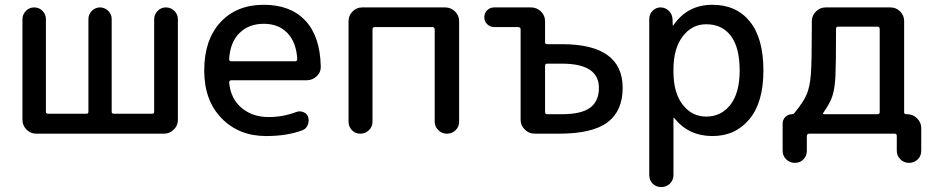

<svg xmlns="http://www.w3.org/2000/svg" viewBox="-20 -550 3847 790"><path d="M128.9 0Q105.5 0 88.9 -17.1Q72.3 -34.2 72.3 -56.6V-470.7Q72.3 -490.2 86.4 -504.9Q100.6 -519.5 120.6 -519.5Q140.6 -519.5 154.8 -505.4Q168.9 -491.2 168.9 -470.7V-90.8Q168.9 -82 177.7 -82H335.9Q343.8 -82 343.8 -90.8V-471.7Q343.8 -491.2 357.9 -505.4Q372.1 -519.5 391.6 -519.5Q410.2 -519.5 424.8 -505.9Q439.5 -492.2 439.5 -471.7V-90.8Q439.5 -82 448.2 -82H606.4Q614.3 -82 614.3 -90.8V-470.7Q614.3 -490.2 628.4 -504.9Q642.6 -519.5 662.6 -519.5Q682.6 -519.5 697.3 -505.4Q711.9 -491.2 711.9 -470.7V-56.6Q711.9 -33.2 694.8 -16.6Q677.7 0 655.3 0Z M1065.4 -452.1Q1003.9 -452.1 965.3 -414.1Q926.8 -376 922.9 -306.6Q922.9 -297.9 931.6 -297.9H1194.3Q1203.1 -297.9 1203.1 -306.6Q1199.2 -376 1162.6 -414.1Q1126 -452.1 1065.4 -452.1ZM1075.2 9.8Q962.9 9.8 891.6 -63.5Q820.3 -136.7 820.3 -259.8Q820.3 -385.7 886.7 -458Q953.1 -530.3 1065.4 -530.3Q1174.8 -530.3 1235.8 -465.8Q1296.9 -401.4 1299.8 -277.3Q1300.8 -252.9 1283.2 -236.3Q1265.6 -219.7 1241.2 -219.7H931.6Q923.8 -219.7 922.9 -210.9Q928.7 -144.5 973.6 -106.4Q1018.6 -68.4 1085 -68.4Q1144.5 -68.4 1198.2 -88.9Q1212.9 -94.7 1228 -88.9Q1243.2 -83 1248 -68.4Q1252.9 -51.8 1246.1 -35.6Q1239.3 -19.5 1223.6 -13.7Q1160.2 9.8 1075.2 9.8Z M1414.1 -49.8V-462.9Q1414.1 -486.3 1430.7 -502.9Q1447.3 -519.5 1469.7 -519.5H1811.5Q1835 -519.5 1852.1 -502.9Q1869.1 -486.3 1869.1 -462.9V-49.8Q1869.1 -28.3 1854.5 -14.2Q1839.8 0 1818.8 0Q1797.9 0 1783.2 -14.6Q1768.6 -29.3 1768.6 -49.8V-428.7Q1768.6 -437.5 1759.8 -438.5H1521.5Q1512.7 -438.5 1512.7 -428.7V-49.8Q1512.7 -28.3 1498 -14.2Q1483.4 0 1462.4 0Q1441.4 0 1427.7 -14.6Q1414.1 -29.3 1414.1 -49.8Z M2222.7 -279.3V-88.9Q2222.7 -80.1 2231.4 -80.1H2292Q2372.1 -80.1 2408.2 -106.9Q2444.3 -133.8 2444.3 -188.5Q2444.3 -288.1 2292 -288.1H2231.4Q2222.7 -288.1 2222.7 -279.3ZM2013.7 -438.5Q1997.1 -438.5 1984.9 -450.2Q1972.7 -461.9 1972.7 -479Q1972.7 -496.1 1984.4 -507.8Q1996.1 -519.5 2013.7 -519.5H2165Q2188.5 -519.5 2205.6 -502.9Q2222.7 -486.3 2222.7 -462.9V-376Q2222.7 -368.2 2231.4 -368.2H2292Q2542 -368.2 2542 -188.5Q2542 -93.8 2480 -46.9Q2418 0 2280.3 0H2179.7Q2156.2 0 2139.2 -17.1Q2122.1 -34.2 2122.1 -56.6V-428.7Q2122.1 -437.5 2113.3 -438.5Z M2751 -264.6V-254.9Q2751 -168 2789.1 -119.1Q2827.1 -70.3 2885.7 -70.3Q2947.3 -70.3 2985.4 -119.1Q3023.4 -168 3023.4 -259.8Q3023.4 -354.5 2987.3 -402.3Q2951.2 -450.2 2885.7 -450.2Q2827.1 -450.2 2789.1 -400.4Q2751 -350.6 2751 -264.6ZM2651.4 169.9V-471.7Q2651.4 -491.2 2665 -505.4Q2678.7 -519.5 2697.8 -519.5Q2716.8 -519.5 2731.4 -505.9Q2746.1 -492.2 2747.1 -471.7L2748 -446.3Q2748 -445.3 2749 -445.3Q2751 -445.3 2751 -446.3Q2808.6 -530.3 2911.1 -530.3Q3009.8 -530.3 3065.4 -461.4Q3121.1 -392.6 3121.1 -259.8Q3121.1 -128.9 3063.5 -59.6Q3005.9 9.8 2911.1 9.8Q2813.5 9.8 2753.9 -64.5Q2753.9 -65.4 2752 -65.4Q2751 -65.4 2751 -64.5V169.9Q2751 191.4 2736.3 205.6Q2721.7 219.7 2700.7 219.7Q2679.7 219.7 2665.5 205.6Q2651.4 191.4 2651.4 169.9Z M3368.2 -86.9Q3363.3 -80.1 3371.1 -80.1H3590.8Q3599.6 -80.1 3599.6 -87.9V-430.7Q3599.6 -439.5 3590.8 -440.4H3428.7Q3419.9 -440.4 3419.9 -431.6Q3419.9 -285.2 3417.5 -236.8Q3415 -188.5 3405.8 -157.7Q3396.5 -127 3368.2 -86.9ZM3200.2 70.3V-41Q3200.2 -57.6 3211.4 -68.8Q3222.7 -80.1 3239.3 -80.1Q3245.1 -80.1 3248 -84Q3287.1 -131.8 3299.8 -163.1Q3312.5 -194.3 3316.4 -244.6Q3320.3 -294.9 3320.3 -440.4V-462.9Q3320.3 -486.3 3337.4 -502.9Q3354.5 -519.5 3377 -519.5H3643.6Q3667 -519.5 3683.6 -502.9Q3700.2 -486.3 3700.2 -462.9V-87.9Q3700.2 -80.1 3709 -80.1H3712.9Q3736.3 -80.1 3753.4 -63Q3770.5 -45.9 3770.5 -23.4V70.3Q3770.5 91.8 3755.9 106Q3741.2 120.1 3720.2 120.1Q3699.2 120.1 3684.6 105.5Q3669.9 90.8 3669.9 70.3V8.8Q3669.9 0 3661.1 0H3309.6Q3300.8 0 3299.8 8.8V70.3Q3299.8 91.8 3285.6 106Q3271.5 120.1 3250.5 120.1Q3229.5 120.1 3214.8 105.5Q3200.2 90.8 3200.2 70.3Z"/></svg>

Font: Rounded Mgen+ 2p medium
Style: Regular
Weight: 500
Designer: [Source Han Sans]
Ryoko NISHIZUKA  (kana & ideographs); Paul D. Hunt (Latin, Greek & Cyrillic); Wenlong ZHANG  (bopomofo
Version: Version 1.059.20150602